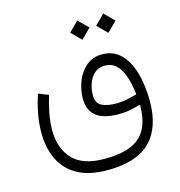

<svg xmlns="http://www.w3.org/2000/svg" viewBox="-112 -647 902 962"><g transform="rotate(-15 339.0 -166.0)"><path d="M509.8 -547.9 560.1 -498 509.8 -447.8 460 -498ZM375 -547.9 425.3 -498 375 -447.8 325.2 -498ZM329.1 215.8Q233.9 215.8 173.3 181.9Q112.8 147.9 84.2 87.6Q55.7 27.3 55.7 -51.8Q55.7 -98.1 64.9 -147.7Q74.2 -197.3 90.3 -245.1L142.1 -224.6Q128.9 -181.6 120.1 -136.7Q111.3 -91.8 111.3 -48.8Q111.3 43.9 163.1 100.6Q214.8 157.2 329.1 157.2Q418.5 157.2 471.2 132.8Q523.9 108.4 546.9 60.3Q569.8 12.2 569.8 -59.6Q542 -51.8 515.1 -46.1Q488.3 -40.5 454.6 -40.5Q379.4 -40.5 340.1 -70.1Q300.8 -99.6 300.8 -162.6Q300.8 -208 317.9 -251.7Q335 -295.4 368.2 -323.7Q401.4 -352.1 449.7 -352.1Q499.5 -352.1 532.7 -326.4Q565.9 -300.8 585.7 -258.3Q605.5 -215.8 613.8 -165Q622.1 -114.3 622.1 -63.5Q622.1 73.7 550.8 144.8Q479.5 215.8 329.1 215.8ZM458 -95.7Q485.8 -95.7 512.9 -101.3Q540 -106.9 565.4 -114.3Q562 -142.1 555.2 -173.3Q548.3 -204.6 535.9 -231.9Q523.4 -259.3 502.4 -276.6Q481.4 -293.9 449.2 -293.9Q416 -293.9 394.8 -274.2Q373.5 -254.4 363.5 -224.9Q353.5 -195.3 353.5 -166Q353.5 -124 382.1 -109.9Q410.6 -95.7 458 -95.7Z"/></g></svg>

Font: Vazirmatn FD ExtraLight
Style: Regular
Weight: 200
Designer: Saber Rastikerdar
Foundry: Saber Rastikerdar
Version: Version 33.003